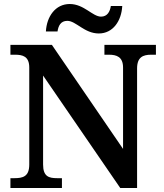

<svg xmlns="http://www.w3.org/2000/svg" viewBox="-20 -938 818 958"><path d="M473 -771C544 -771 586 -834 590 -908H533C529 -881 516 -855 484 -855C442 -855 399 -918 328 -918C256 -918 213 -855 209 -781H267C271 -808 282 -834 316 -834C359 -834 401 -771 473 -771ZM32 0H289V-49H265C224 -49 195 -57 195 -117V-561L580 0H664V-597C664 -653 694 -665 734 -665H758V-714H501V-665H524C562 -665 594 -654 594 -601V-195L239 -714H32V-665H55C93 -665 126 -657 126 -601V-117C126 -57 94 -49 52 -49H32Z"/></svg>

Font: Noto Serif Gurmukhi SemiBold
Style: Regular
Weight: 600
Designer: Vaibhav Singh and the Monotype Design Team
Foundry: Monotype Imaging Inc.
Version: Version 2.004